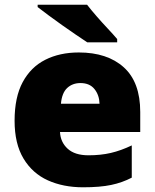

<svg xmlns="http://www.w3.org/2000/svg" viewBox="-20 -786 658 816"><path d="M315 -563Q436 -563 506 -500Q576 -437 576 -310V-225H235Q237 -182 267.5 -154Q298 -126 356 -126Q408 -126 451 -136Q494 -146 540 -168V-31Q500 -10 452.5 0Q405 10 333 10Q249 10 183.5 -19.5Q118 -49 80 -112Q42 -175 42 -273Q42 -373 76.5 -437Q111 -501 172.5 -532Q234 -563 315 -563ZM322 -433Q288 -433 265.5 -412Q243 -391 239 -345H403Q402 -382 381.5 -407.5Q361 -433 322 -433ZM350 -766Q367 -744 390.5 -717Q414 -690 438 -664.5Q462 -639 478 -620V-606H351Q331 -619 302.5 -638.5Q274 -658 243.5 -679.5Q213 -701 185.5 -721.5Q158 -742 140 -756V-766Z"/></svg>

Font: Noto Kufi Arabic Black
Style: Regular
Weight: 900
Designer: Monotype Design Team, David Williams, Khaled Hosny
Foundry: Google LLC
Version: Version 2.109; ttfautohint (v1.8.4.7-5d5b)